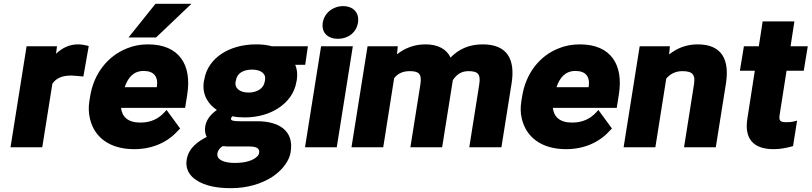

<svg xmlns="http://www.w3.org/2000/svg" viewBox="-20 -770 4244 1004"><path d="M35 0H201L254 -333C274 -360 302 -375 353 -375C367 -375 388 -372 403 -371L416 -370L444 -529L434 -532C422 -535 404 -538 388 -538C341 -538 304 -518 273 -489L278 -528H119Z M448 -246C442 -211 443 -178 451 -147C473 -55 550 10 682 10C784 10 862 -31 914 -90L922 -98L851 -195L840 -183C810 -150 770 -129 714 -129C649 -129 618 -159 613 -206H948L959 -275C984 -430 918 -538 754 -538C714 -538 678 -531 644 -517C545 -478 470 -387 451 -264ZM652 -574H796L981 -750H793ZM632 -314C649 -364 678 -399 731 -399C785 -399 809 -369 800 -314Z M956 66C948 117 975 152 1007 172C1050 201 1111 214 1187 214C1273 214 1349 191 1405 154C1445 127 1491 82 1500 24C1518 -88 1437 -136 1325 -136H1235C1202 -136 1186 -139 1188 -150C1189 -155 1191 -158 1195 -162C1213 -158 1236 -156 1260 -156C1332 -156 1395 -176 1442 -209C1484 -238 1520 -282 1530 -342L1532 -351C1537 -383 1533 -409 1524 -431H1576L1590 -528H1402C1378 -535 1348 -538 1319 -538C1247 -538 1183 -519 1136 -487C1094 -458 1058 -415 1048 -353L1046 -344C1035 -274 1070 -224 1114 -195C1087 -176 1059 -148 1053 -108C1050 -86 1053 -69 1061 -54C1017 -31 966 2 956 66ZM1117 32C1120 14 1131 2 1145 -6C1157 -4 1174 -4 1188 -4H1283C1321 -4 1339 5 1335 30C1334 35 1332 41 1327 46C1305 70 1262 82 1208 82C1155 82 1111 67 1117 32ZM1212 -342 1214 -351C1220 -387 1252 -406 1298 -406C1343 -406 1372 -386 1366 -351L1364 -342C1359 -308 1324 -286 1280 -286C1236 -286 1206 -307 1212 -342Z M1668 -652C1659 -598 1696 -567 1747 -567C1799 -567 1844 -599 1852 -652C1860 -705 1826 -738 1774 -738C1722 -738 1676 -703 1668 -652ZM1575 0H1741L1825 -528H1659Z M1818 0H1984L2041 -361C2058 -383 2083 -398 2122 -398C2171 -398 2187 -384 2178 -327L2126 0H2292C2311 -117 2329 -234 2348 -351C2366 -378 2390 -398 2430 -398C2482 -398 2494 -380 2486 -328L2434 0H2602L2655 -333C2675 -457 2635 -538 2504 -538C2431 -538 2378 -512 2336 -469C2315 -513 2271 -538 2205 -538C2144 -538 2095 -517 2056 -486L2060 -528H1902Z M2707 -246C2701 -211 2701 -179 2709 -148C2731 -56 2808 10 2940 10C3042 10 3120 -31 3172 -90L3180 -98L3109 -195L3098 -183C3068 -150 3028 -129 2972 -129C2907 -129 2876 -159 2871 -206H3205L3216 -275C3241 -430 3176 -538 3012 -538C2972 -538 2935 -531 2901 -517C2802 -478 2729 -387 2710 -264ZM2890 -314C2907 -364 2936 -399 2989 -399C3043 -399 3067 -369 3058 -314Z M3241 0H3407L3464 -359C3482 -381 3510 -398 3548 -398C3601 -398 3617 -380 3609 -329L3557 0H3723L3776 -333C3795 -454 3758 -538 3628 -538C3568 -538 3518 -517 3479 -485L3483 -528H3325Z M3849 -400H3927L3888 -149C3872 -47 3917 10 4025 10C4060 10 4089 4 4116 -3L4127 -6L4148 -139L4131 -135C4121 -132 4107 -131 4092 -131C4059 -131 4052 -139 4057 -170L4093 -400H4183L4204 -528H4114L4134 -658H3968L3948 -528H3870Z"/></svg>

Font: Asimov Pro
Style: UltObl
Weight: 900
Designer: Google
Version: Version 2.000980; 2014